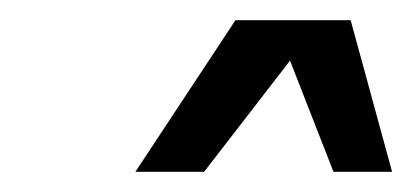

<svg xmlns="http://www.w3.org/2000/svg" viewBox="-20 -750 408 190"><path d="M114 -580H182L267 -690L310 -580H368L327 -730H213Z"/></svg>

Font: Uncut Sans
Style: Italic
Weight: 400
Italic angle: -11°
Designer: Kasper Nordkvist
Foundry: UNCUT.wtf
Version: Version 1.304;Glyphs 3.2 (3246)